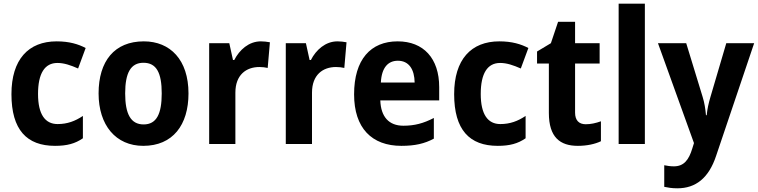

<svg xmlns="http://www.w3.org/2000/svg" viewBox="-20 -780 4106 1040"><path d="M278 10C343 10 387 -2 429 -31V-152C387 -124 345 -108 292 -108C224 -108 186 -161 186 -271C186 -382 222 -439 291 -439C327 -439 362 -427 403 -409L444 -520C404 -541 355 -556 287 -556C134 -556 42 -458 42 -270C42 -77 125 10 278 10Z M1001 -274C1001 -456 902 -556 759 -556C600 -556 514 -449 514 -274C514 -102 607 10 756 10C916 10 1001 -103 1001 -274ZM658 -274C658 -385 688 -440 757 -440C828 -440 856 -385 856 -274C856 -163 828 -106 758 -106C688 -106 658 -163 658 -274Z M1393 -556C1328 -556 1277 -510 1249 -455H1242L1222 -546H1113V0H1255V-278C1255 -375 1314 -417 1385 -417C1400 -417 1419 -415 1430 -412L1442 -551C1427 -554 1408 -556 1393 -556Z M1808 -556C1743 -556 1692 -510 1664 -455H1657L1637 -546H1528V0H1670V-278C1670 -375 1729 -417 1800 -417C1815 -417 1834 -415 1845 -412L1857 -551C1842 -554 1823 -556 1808 -556Z M2134 -556C1988 -556 1898 -458 1898 -269C1898 -86 1994 10 2154 10C2228 10 2280 -2 2330 -29V-141C2274 -112 2226 -99 2165 -99C2086 -99 2043 -148 2040 -236H2359V-308C2359 -464 2274 -556 2134 -556ZM2135 -451C2196 -451 2225 -403 2226 -333H2043C2047 -415 2083 -451 2135 -451Z M2676 10C2741 10 2785 -2 2827 -31V-152C2785 -124 2743 -108 2690 -108C2622 -108 2584 -161 2584 -271C2584 -382 2620 -439 2689 -439C2725 -439 2760 -427 2801 -409L2842 -520C2802 -541 2753 -556 2685 -556C2532 -556 2440 -458 2440 -270C2440 -77 2523 10 2676 10Z M3153 -107C3116 -107 3095 -128 3095 -170V-436H3228V-546H3095V-662H3003L2964 -546L2889 -501V-436H2953V-168C2953 -36 3014 10 3110 10C3160 10 3204 0 3235 -15V-123C3207 -113 3180 -107 3153 -107Z M3473 0V-760H3331V0Z M3544 -546 3739 -5 3730 24C3711 87 3684 121 3630 121C3611 121 3592 118 3578 115V232C3597 236 3619 240 3649 240C3748 240 3819 185 3859 64L4065 -546H3914L3828 -254C3818 -220 3811 -189 3808 -156H3804C3801 -190 3796 -223 3786 -255L3697 -546Z"/></svg>

Font: Noto Sans Arabic UI SmCn
Style: Bold
Weight: 700
Width: 4
Designer: Monotype Design Team, Nadine Chahine and Nizar Qandah
Foundry: Monotype Imaging Inc.
Version: Version 2.010